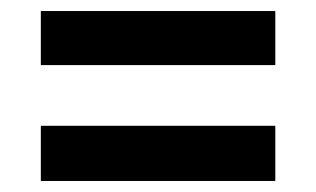

<svg xmlns="http://www.w3.org/2000/svg" viewBox="-20 -477 573 348"><path d="M54 -359V-457H479V-359ZM54 -149V-249H479V-149Z"/></svg>

Font: Radio Canada Big Medium
Style: Regular
Weight: 500
Designer: Étienne Aubert Bonn
Foundry: Coppers and Brasses
Version: Version 1.001